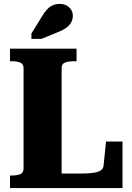

<svg xmlns="http://www.w3.org/2000/svg" viewBox="-20 -958 674 978"><path d="M370 -710H31V-646H41Q67 -646 83.5 -639Q100 -632 100 -610V-100Q100 -78 83.5 -71Q67 -64 41 -64H31V0H604V-237H520L508 -118Q507 -100 494.5 -91Q482 -82 457 -78Q432 -74 393 -74H294V-612Q294 -633 311.5 -639.5Q329 -646 356 -646H370ZM191 -870 140 -787V-760H191L267 -791Q296 -802 314.5 -814.5Q333 -827 342 -843Q351 -859 351 -878Q351 -903 332.5 -920.5Q314 -938 285 -938Q264 -938 247.5 -930.5Q231 -923 217.5 -907.5Q204 -892 191 -870Z"/></svg>

Font: Roboto Serif 36pt
Style: Bold
Weight: 700
Version: Version 1.008